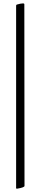

<svg xmlns="http://www.w3.org/2000/svg" viewBox="-20 -735 240 1140"><path d="M125.5 368.7Q125.5 377.9 84.5 384.8Q81.5 385.3 80.6 385.3Q75.7 385.3 75.2 381.8Q75.2 381.3 75.4 379.6Q75.7 377.9 75.7 377.4V-700.2Q75.7 -700.2 76.7 -705.6Q78.6 -707 80.6 -708Q103 -714.8 116.7 -714.8Q125 -714.4 124.5 -709Z"/></svg>

Font: Amiri Quran
Style: Regular
Weight: 400
Designer: Khaled Hosny
Version: Version 000.105